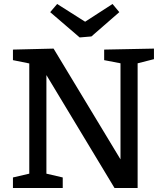

<svg xmlns="http://www.w3.org/2000/svg" viewBox="-20 -944 825 964"><path d="M503 -695 753 -700V-647L655 -622L671 -644V0H555L198 -592H213V-54L196 -76L295 -53V0H45V-53L144 -76L127 -54V-644L139 -623L45 -642V-695L249 -700L600 -119L585 -118V-644L602 -623L503 -642ZM545 -924 579 -883 439 -761 380 -756 232 -883 267 -924 442 -813 375 -814Z"/></svg>

Font: Bitter Thin Medium
Style: Regular
Weight: 500
Version: Version 3.021